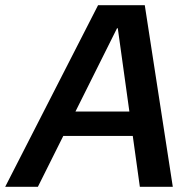

<svg xmlns="http://www.w3.org/2000/svg" viewBox="-54 -720 740 740"><path d="M-34 0 324 -700H504L612 0H485L400 -611H397L92 0ZM111 -196 160 -290H511L526 -196Z"/></svg>

Font: DM Sans 36pt SemiBold
Style: Italic
Weight: 600
Italic angle: -10°
Designer: Colophon Foundry, Jonny Pinhorn
Foundry: Colophon Foundry
Version: Version 4.004;gftools[0.9.30]